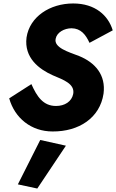

<svg xmlns="http://www.w3.org/2000/svg" viewBox="-20 -736 670 1107"><path d="M161 -251 33 -169C65 -55 160 22 283 22C435 23 556 -56 577 -196C591 -304 529 -375 436 -413C376 -436 289 -461 301 -513C308 -549 350 -573 393 -573C446 -572 474 -537 496 -489L630 -561C604 -647 529 -716 402 -716C268 -716 151 -640 133 -520C118 -402 206 -337 284 -302C345 -276 413 -253 402 -194C393 -150 353 -125 303 -125C229 -125 193 -179 161 -251ZM212 71 83 327 195 351 360 104Z"/></svg>

Font: Jost*
Style: Bold Italic
Weight: 700
Italic angle: -10°
Version: Version 3.7